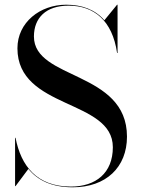

<svg xmlns="http://www.w3.org/2000/svg" viewBox="-20 -780 598 815"><path d="M46 10 100.5 -63C139.5 -15 199 15 289 15C430 15 519 -70 519 -200C519 -480 124 -440 124 -625C124 -704 175 -756 271 -756C378 -756 457 -694 477 -555H479V-760H477L423 -694C384 -739 329 -760 261 -760C150 -760 54 -685 54 -575C54 -315 459 -360 459 -155C459 -46 387 12 281 12C136 12 69 -76 46 -195H44V10Z"/></svg>

Font: Bodoni* 96pt
Style: Regular
Weight: 400
Version: Version 2.3